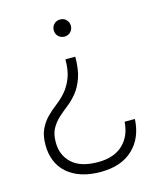

<svg xmlns="http://www.w3.org/2000/svg" viewBox="-108 -583 716 866"><g transform="rotate(-15 250.0 -150.0)"><path d="M278 -326Q278 -267 264.5 -228.5Q251 -190 230 -164Q209 -138 185.5 -120Q162 -102 141 -82.6Q120 -63.1 106.5 -38.6Q93 -14.1 93 24.9Q93 84.9 133.5 122.4Q174 159.9 255 159.9Q330 159.9 371.5 120.4Q413 80.9 417 14.9H465Q461 101.9 406.5 153.9Q352 205.9 255 205.9Q204 205.9 165 192.9Q126 179.9 99 155.9Q72.1 131.9 58.6 98.4Q45.1 64.9 45.1 24.9Q45.1 -20.1 59.1 -49.1Q73.1 -78.1 93.5 -99Q114 -120 138.5 -138.5Q163 -157 183.5 -180.5Q204 -204 218 -238.5Q232 -273 232 -326ZM255 -506Q272 -506 283.5 -494.5Q295 -483 295 -466Q295 -449 283.5 -437.5Q272 -426 255 -426Q238 -426 226.5 -437.5Q215 -449 215 -466Q215 -483 226.5 -494.5Q238 -506 255 -506Z"/></g></svg>

Font: PT Root UI Web Light
Style: Regular
Weight: 300
Designer: Vitaly Kuzmin
Foundry: ParaType Ltd.
Version: Version 1.000W